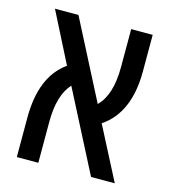

<svg xmlns="http://www.w3.org/2000/svg" viewBox="-93 -667 656 742"><g transform="rotate(15 235.0 -296.0)"><path d="M42 0V-158Q42 -323 138 -391L36 -592H130L291 -279Q341 -328 341 -440V-592H427V-446Q427 -279 325 -211L434 0H339L174 -321Q128 -271 128 -164V0Z"/></g></svg>

Font: Noto Sans Hebrew Condensed
Style: Regular
Weight: 400
Width: 3
Designer: Monotype Design Team
Foundry: Monotype Imaging Inc.
Version: Version 2.004; ttfautohint (v1.8.4.7-5d5b)